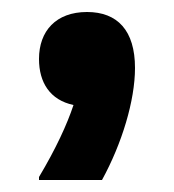

<svg xmlns="http://www.w3.org/2000/svg" viewBox="-20 -175 290 320"><path d="M45 125H150C183.3 64.2 205 -7.5 205 -61.7C205 -124.2 175.8 -155 125 -155C73.3 -155 45 -123.3 45 -76.7C45 -37.5 63.3 -8.3 102.5 0C91.7 32.5 73.3 72.5 45 120Z"/></svg>

Font: Familjen Grotesk GF
Style: Bold
Weight: 700
Designer: Anders Wikstroem, Jonas Baeckman, Matilda Gysing, Kristian Moeller
Foundry: Familjen STHLM AB
Version: Version 2.000; Beta; Release 4; Build 6